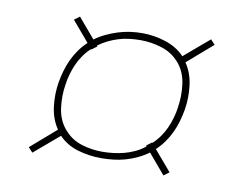

<svg xmlns="http://www.w3.org/2000/svg" viewBox="-55 -620 709 560"><g transform="rotate(10 300.0 -340.0)"><path d="M72 -132 59 -146 134 -211Q115 -239 110.5 -275.5Q106 -312 112 -348Q115 -365 120 -382.5Q125 -400 132.5 -416Q140 -432 150.5 -447Q161 -462 175 -475L124 -535L140 -547L190 -488Q205 -499 222 -507Q239 -515 256.5 -520.5Q274 -526 292 -528.5Q310 -531 328 -531Q363 -531 397 -520Q431 -509 454 -485L528 -548L541 -534L466 -469Q485 -441 489.5 -404.5Q494 -368 488 -332Q485 -315 480 -297.5Q475 -280 467.5 -264Q460 -248 449.5 -233Q439 -218 425 -205L476 -145L460 -133L410 -192Q395 -181 378 -173Q361 -165 343.5 -160Q326 -155 307.5 -153Q289 -151 272 -151Q236 -151 202.5 -161Q169 -171 146 -195ZM272 -170Q288 -170 304.5 -172Q321 -174 336.5 -178Q352 -182 368 -189.5Q384 -197 397 -208L395 -210L411 -222L412 -221Q424 -232 433.5 -245.5Q443 -259 449.5 -273.5Q456 -288 460.5 -303.5Q465 -319 467 -334Q473 -370 468 -406Q463 -442 441 -467L437 -471Q417 -492 387 -501Q357 -510 326 -510Q309 -510 293 -508Q277 -506 262 -501.5Q247 -497 231.5 -489.5Q216 -482 203 -472L205 -470L189 -458L188 -459Q176 -448 166.5 -434.5Q157 -421 150.5 -406.5Q144 -392 139.5 -376.5Q135 -361 133 -346Q127 -310 132 -274Q137 -238 159 -213L163 -209Q182 -188 211.5 -179Q241 -170 272 -170Z"/></g></svg>

Font: Iosevka Curly ThExObl
Style: Regular
Weight: 100
Width: 7
Italic angle: -9°
Monospace: yes
Designer: Belleve Invis
Foundry: Belleve Invis
Version: Version 11.1.0; ttfautohint (v1.8.3)